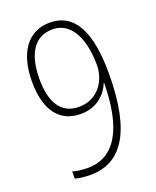

<svg xmlns="http://www.w3.org/2000/svg" viewBox="-137 -805 730 897"><g transform="rotate(-20 227.5 -357.0)"><path d="M399 -408C399 -608 346 -724 219 -724C111 -724 48 -636 48 -492C48 -357 102 -273 212 -273C296 -273 343 -326 361 -373H363C361 -145 291 -25 156 -25C129 -25 100 -28 81 -35V1C101 7 132 10 156 10C306 10 399 -106 399 -408ZM220 -690C336 -690 360 -549 360 -464C360 -379 304 -307 216 -307C125 -307 85 -378 85 -491C85 -619 133 -690 220 -690Z"/></g></svg>

Font: Noto Sans Sinhala UI Condensed ExtraLight
Style: Regular
Weight: 200
Width: 3
Designer: Jelle Bosma - Monotype Design Team
Foundry: Monotype Imaging Inc.
Version: Version 2.006